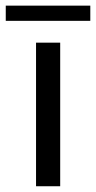

<svg xmlns="http://www.w3.org/2000/svg" viewBox="-71 -647 334 667"><path d="M54.2 0V-498.8H138.1V0ZM-51 -574.6V-627.4H242.7V-574.6Z"/></svg>

Font: Russolo 10pt ExtraLight
Style: Regular
Weight: 200
Designer: Micah Stupak-Hahn
Version: Version 1.000